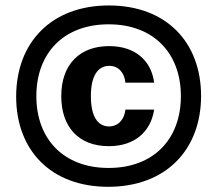

<svg xmlns="http://www.w3.org/2000/svg" viewBox="-20 -682 807 713"><path d="M381.7 11.7C597.5 11.7 726.7 -127.5 726.7 -325.8C726.7 -524.2 598.3 -661.7 384.2 -661.7C170 -661.7 40 -523.3 40 -323.3C40 -125 168.3 11.7 381.7 11.7ZM383.3 -58.3C215 -58.3 115 -166.7 115 -325C115 -483.3 215 -591.7 383.3 -591.7C551.7 -591.7 651.7 -483.3 651.7 -325C651.7 -166.7 551.7 -58.3 383.3 -58.3ZM384.2 -139.2C480.8 -139.2 540 -193.3 552.5 -275H445.8C441.7 -237.5 418.3 -212.5 385 -212.5C341.7 -212.5 317.5 -251.7 317.5 -325C317.5 -397.5 341.7 -437.5 385.8 -437.5C418.3 -437.5 441.7 -414.2 445.8 -375H552.5C541.7 -457.5 481.7 -510.8 385 -510.8C278.3 -510.8 207.5 -445 207.5 -325C207.5 -210.8 271.7 -139.2 384.2 -139.2Z"/></svg>

Font: Familjen Grotesk GF
Style: Bold
Weight: 700
Designer: Anders Wikstroem, Jonas Baeckman, Matilda Gysing, Kristian Moeller
Foundry: Familjen STHLM AB
Version: Version 2.000; Beta; Release 4; Build 6